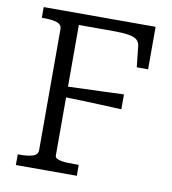

<svg xmlns="http://www.w3.org/2000/svg" viewBox="-80 -780 763 850"><g transform="rotate(10 301.5 -355.0)"><path d="M215 -659V-72Q215 -64 222.5 -59.5Q230 -55 243 -52.5Q256 -50 272.5 -49.5Q289 -49 305 -49H322V0H48V-48H58Q93 -48 115.5 -55Q138 -62 138 -84V-626Q138 -648 115.5 -655Q93 -662 58 -662H48V-710H551V-519H500L490 -612Q488 -631 475.5 -641Q463 -651 437.5 -655Q412 -659 371 -659ZM195 -381Q240 -383 285 -384.5Q330 -386 375 -387.5Q420 -389 465 -391V-324Q421 -326 376 -328Q331 -330 285.5 -331.5Q240 -333 195 -334Z"/></g></svg>

Font: Roboto Serif SemiCondensed Light
Style: Regular
Weight: 300
Width: 4
Designer: Greg Gazdowicz
Foundry: Commercial Type
Version: Version 1.007